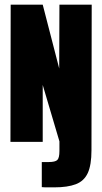

<svg xmlns="http://www.w3.org/2000/svg" viewBox="-20 -611 440 827"><path d="M214 196Q206 196 187 196Q168 196 160 195V87H189Q218 87 227 78Q236 69 236 39V-2L164 -245V0H25L26 -591H164L235 -316L236 -591H375L374 36Q374 100 358 134.5Q342 169 306.5 182.5Q271 196 214 196Z"/></svg>

Font: Alumni Sans Thin Black
Style: Regular
Weight: 900
Version: Version 1.018